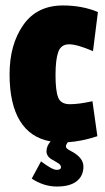

<svg xmlns="http://www.w3.org/2000/svg" viewBox="-20 -511 385 702"><path d="M320 -324Q262 -349 232.5 -349Q203 -349 193 -321Q183 -293 183 -236.5Q183 -180 192.5 -155Q202 -130 235.5 -130Q269 -130 318 -141L336 -13Q278 6 228 9Q221 18 221 25Q221 32 237 40Q285 64 285 98Q285 132 260.5 151.5Q236 171 188 171Q140 171 96 142L130 79Q171 110 187 110Q203 110 203 100.5Q203 91 190 84L173 74Q150 62 150 42.5Q150 23 165 6Q91 -7 53 -69Q15 -131 15 -239.5Q15 -348 65 -419.5Q115 -491 210 -491Q281 -491 338 -467Z"/></svg>

Font: Passion One
Style: Regular
Weight: 400
Designer: Alejandro Lo Celso
Foundry: Fontstage
Version: Version 1.001